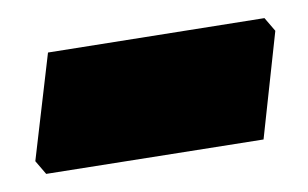

<svg xmlns="http://www.w3.org/2000/svg" viewBox="-20 -360 340 212"><path d="M272 -340 284 -326 271 -206 31 -168 19 -182 33 -302Z"/></svg>

Font: Alegreya Sans SC Black
Style: Italic
Weight: 900
Italic angle: -7°
Designer: Juan Pablo del Peral
Foundry: Huerta Tipografica
Version: Version 2.007